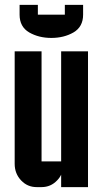

<svg xmlns="http://www.w3.org/2000/svg" viewBox="-20 -765 420 785"><path d="M134.8 -705.1H245.1V-745.1H319.8V-705.1Q319.8 -655.3 280.3 -632.3Q241.2 -609.9 189.9 -609.9Q138.7 -609.9 99.6 -632.3Q60.1 -655.3 60.1 -705.1V-745.1H134.8ZM230 -555.2H339.8V0H230V-50.8Q224.1 -38.1 213.4 -27.3Q187.5 0 149.9 0H129.9Q92.3 0 66.4 -27.3Q40 -55.2 40 -95.2V-555.2H149.9V-105H230Z"/></svg>

Font: Horta
Style: Regular
Weight: 600
Width: 3
Version: Version 0.11